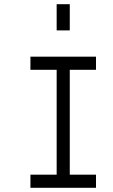

<svg xmlns="http://www.w3.org/2000/svg" viewBox="-20 -895 540 915"><path d="M437.5 0V-62.5H312.5Q312.5 -62.5 312.5 -562.5H437.5V-625H125V-562.5H250Q250 -562.5 250 -62.5H125V0ZM250 -875Q250 -875 250 -750H312.5Q312.5 -750 312.5 -875Z"/></svg>

Font: BFUnifontExMono
Style: Regular
Weight: 500
Version: Version 15.0.06